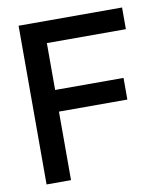

<svg xmlns="http://www.w3.org/2000/svg" viewBox="-81 -792 754 861"><g transform="rotate(-10 295.5 -361.5)"><path d="M172.9 -312V0H61.5V-722.7H532.7V-624H172.9V-410.6H484.4V-312Z"/></g></svg>

Font: Giphurs Medium
Style: Regular
Weight: 500
Version: Version 0.920; ttfautohint (v1.8.4.7-5d5b)